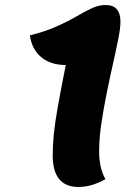

<svg xmlns="http://www.w3.org/2000/svg" viewBox="-20 -720 559 765"><path d="M293 25Q190 25 190 -101Q190 -141 194.5 -186Q199 -231 210.5 -295.5Q222 -360 242 -461Q182 -461 144.5 -492Q107 -523 99 -579Q162 -595 206.5 -615Q251 -635 284.5 -654.5Q318 -674 345.5 -687Q373 -700 401 -700Q460 -700 460 -633Q460 -609 451.5 -566Q443 -523 430.5 -467.5Q418 -412 405.5 -350.5Q393 -289 384 -229Q375 -169 375 -116Q375 -51 400 -6Q344 25 293 25Z"/></svg>

Font: Lemonada SemiBold
Style: Regular
Weight: 600
Designer: Mohamed Gaber (Arabic), Eduardo Tunni (Latin)
Foundry: Kief Type Foundry
Version: Version 4.005; ttfautohint (v1.8.3)